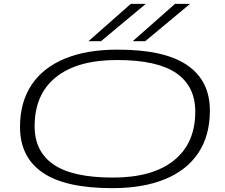

<svg xmlns="http://www.w3.org/2000/svg" viewBox="-20 -968 1170 998"><path d="M564 10Q319 10 201.5 -71Q84 -152 84 -308Q84 -436 143.5 -526Q203 -616 316.5 -663Q430 -710 591 -710Q836 -710 953.5 -629Q1071 -548 1071 -393Q1071 -264 1011.5 -174Q952 -84 838.5 -37Q725 10 564 10ZM567 -45Q773 -45 884 -134Q995 -223 995 -388Q995 -520 896 -588Q797 -656 588 -656Q382 -656 271 -567Q160 -478 160 -312Q160 -180 259 -112.5Q358 -45 567 -45ZM670 -754 890 -948H968L735 -754ZM440 -754 660 -948H738L505 -754Z"/></svg>

Font: Georama ExtraExtended Light
Style: Italic
Weight: 300
Width: 8
Italic angle: -9°
Designer: Jean-Baptiste Levee
Foundry: Production Type
Version: Version 1.000